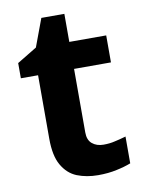

<svg xmlns="http://www.w3.org/2000/svg" viewBox="-78 -718 590 783"><g transform="rotate(-10 217.0 -326.0)"><path d="M308.1 -108.9Q335 -108.9 356 -114.3Q372.6 -117.7 401.9 -126V-15.1Q376 -4.9 342.8 2Q308.1 9.8 265.1 9.8Q217.3 9.8 177.7 -5.9Q139.6 -21.5 116.7 -61.5Q94.2 -100.6 94.2 -170.9V-434.1H22.9V-497.1L105 -546.9L147.9 -662.1H243.2V-545.9H396V-434.1H243.2V-170.9Q243.2 -139.6 261.2 -124.5Q279.8 -108.9 308.1 -108.9Z"/></g></svg>

Font: Droid Sans Thai
Style: Bold
Weight: 700
Designer: Steve Matteson
Foundry: Ascender Corporation
Version: Version 1.00